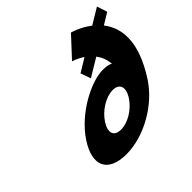

<svg xmlns="http://www.w3.org/2000/svg" viewBox="-203 -1112 1363 1363"><g transform="rotate(-45 479.0 -430.0)"><path d="M206.8 -256C104.5 -98 155.3 15 340.3 15C517.3 15 719.5 -98 821.8 -256C978.6 -498 945.7 -651 872.5 -745L958.2 -797L932.8 -875L813.1 -803C744.4 -856 671.8 -875 671.8 -875L532.6 -725C532.6 -725 573.5 -714 617 -684L514.9 -622L542 -545L678.1 -627C700.7 -597 718.1 -559 720.6 -512C702 -528 655 -528 641 -528C531 -528 315.6 -424 206.8 -256ZM394.8 -256C440.8 -327 526.2 -377 593.2 -377C657.2 -377 678.1 -329 637.1 -261L633.8 -256C588.5 -186 506.1 -136 437.1 -136C365.1 -136 349.5 -186 394.8 -256Z"/></g></svg>

Font: Hussar
Style: BdWodka
Weight: 700
Foundry: Cannot Into Space Fonts
Version: Version 2.00